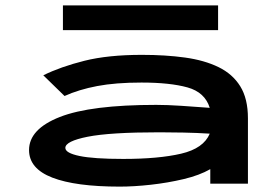

<svg xmlns="http://www.w3.org/2000/svg" viewBox="-20 -683 1040 714"><path d="M425 11Q261 11 174.5 -22.5Q88 -56 88 -125Q88 -203 202.5 -248Q317 -293 561 -293Q602 -293 654.5 -289.5Q707 -286 760 -282Q742 -340 677 -358Q612 -376 506 -376Q410 -376 341.5 -363Q273 -350 220 -326L141 -403Q206 -435 294 -457Q382 -479 508 -479Q596 -479 668 -469Q740 -459 792.5 -433.5Q845 -408 873.5 -362Q902 -316 902 -243V0H762V-54Q722 -31 663 -17Q604 -3 541 4Q478 11 425 11ZM223 -133Q223 -114 275.5 -103Q328 -92 438 -92Q570 -92 653.5 -111.5Q737 -131 760 -186Q712 -189 662.5 -190Q613 -191 573 -191Q389 -191 306 -174.5Q223 -158 223 -133ZM214 -571V-663H791V-571Z"/></svg>

Font: Inconsolata UltraExpanded ExtraBold
Style: Regular
Weight: 800
Width: 9
Monospace: yes
Designer: Raph Levien, Cyreal, Brenton Simpson
Foundry: Raph Levien, Cyreal, Google
Version: Version 3.001; ttfautohint (v1.8.2.53-6de2)